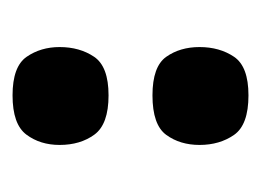

<svg xmlns="http://www.w3.org/2000/svg" viewBox="-75 -360 416 306"><g transform="rotate(-90 133.0 -207.0)"><path d="M134 -19Q87 -19 71 -42Q55 -65 55 -97Q55 -128 71 -150Q87 -172 134 -172Q180 -172 195.5 -150Q211 -128 211 -97Q211 -65 195.5 -42Q180 -19 134 -19ZM134 -242Q88 -242 71.5 -264.5Q55 -287 55 -320Q55 -351 71.5 -373Q88 -395 134 -395Q180 -395 195.5 -372.5Q211 -350 211 -320Q211 -288 195.5 -265Q180 -242 134 -242Z"/></g></svg>

Font: Darker Grotesque Black
Style: Regular
Weight: 900
Designer: Gabriel Lam
Foundry: TypeRant
Version: Version 1.000;gftools[0.9.28]